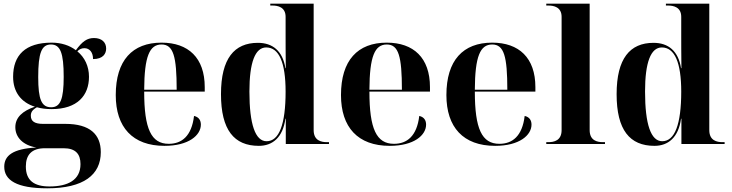

<svg xmlns="http://www.w3.org/2000/svg" viewBox="-20 -780 3963 1040"><path d="M236 240C433 240 526 167 526 44C526 -52 467 -109 334 -109H213C168 -109 147 -123 147 -153C147 -172 155 -185 180 -199C204 -192 231 -189 260 -189C399 -189 462 -263 462 -364C462 -421 439 -469 399 -502C409 -513 422 -519 437 -519C465 -519 484 -497 484 -460C539 -460 555 -490 555 -517C555 -551 531 -574 489 -574C452 -574 426 -556 391 -508C357 -534 312 -549 260 -549C117 -549 51 -481 51 -364C51 -281 95 -225 169 -202C102 -179 63 -144 63 -91C63 -36 105 7 177 19C49 26 3 63 3 123C3 196 70 240 236 240ZM257 -199C205 -199 187 -241 187 -362C187 -493 205 -539 256 -539C307 -539 325 -493 325 -364C325 -242 307 -199 257 -199ZM248 230C164 230 120 197 120 122C120 59 151 23 223 23H325C389 23 416 54 416 109C416 195 348 230 248 230Z M871 10C1003 10 1068 -48 1068 -105C1068 -127 1058 -146 1031 -152C1018 -42 964 -1 894 -1C799 -1 761 -82 761 -284H1089V-308C1089 -467 1000 -549 855 -549C697 -549 607 -453 607 -265C607 -91 698 10 871 10ZM937 -294H761C762 -475 790 -539 855 -539C919 -539 937 -475 937 -294Z M1382 10C1457 10 1512 -36 1526 -137H1528V0H1762V-10H1750C1721 -10 1679 -18 1679 -75V-760H1444V-750H1456C1484 -750 1527 -742 1527 -689V-589C1527 -556 1527 -491 1528 -411H1526C1511 -504 1457 -548 1377 -548C1249 -548 1177 -463 1177 -270C1177 -76 1248 10 1382 10ZM1424 -15C1363 -15 1331 -106 1331 -284C1331 -442 1362 -523 1422 -523C1491 -523 1527 -442 1527 -284C1527 -106 1492 -15 1424 -15Z M2091 10C2223 10 2288 -48 2288 -105C2288 -127 2278 -146 2251 -152C2238 -42 2184 -1 2114 -1C2019 -1 1981 -82 1981 -284H2309V-308C2309 -467 2220 -549 2075 -549C1917 -549 1827 -453 1827 -265C1827 -91 1918 10 2091 10ZM2157 -294H1981C1982 -475 2010 -539 2075 -539C2139 -539 2157 -475 2157 -294Z M2662 10C2794 10 2859 -48 2859 -105C2859 -127 2849 -146 2822 -152C2809 -42 2755 -1 2685 -1C2590 -1 2552 -82 2552 -284H2880V-308C2880 -467 2791 -549 2646 -549C2488 -549 2398 -453 2398 -265C2398 -91 2489 10 2662 10ZM2728 -294H2552C2553 -475 2581 -539 2646 -539C2710 -539 2728 -475 2728 -294Z M2939 0H3257V-10H3245C3216 -10 3174 -18 3174 -75V-760H2939V-750H2951C2979 -750 3022 -742 3022 -689V-75C3022 -18 2980 -10 2951 -10H2939Z M3525 10C3600 10 3655 -36 3669 -137H3671V0H3905V-10H3893C3864 -10 3822 -18 3822 -75V-760H3587V-750H3599C3627 -750 3670 -742 3670 -689V-589C3670 -556 3670 -491 3671 -411H3669C3654 -504 3600 -548 3520 -548C3392 -548 3320 -463 3320 -270C3320 -76 3391 10 3525 10ZM3567 -15C3506 -15 3474 -106 3474 -284C3474 -442 3505 -523 3565 -523C3634 -523 3670 -442 3670 -284C3670 -106 3635 -15 3567 -15Z"/></svg>

Font: Noto Serif Display
Style: Bold
Weight: 700
Designer: Monotype Design Team
Foundry: Monotype Imaging Inc.
Version: Version 2.009